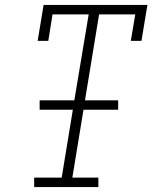

<svg xmlns="http://www.w3.org/2000/svg" viewBox="-20 -755 640 775"><path d="M118 0V-38H229L274 -312H140V-350H280L338 -697H192L175 -590H132L156 -735H575L551 -590H508L526 -697H380L323 -350H457V-312H317L272 -38H377V0Z"/></svg>

Font: Iosevka Etoile XLtObl
Style: Regular
Weight: 200
Italic angle: -9°
Designer: Belleve Invis
Foundry: Belleve Invis
Version: Version 15.5.2; ttfautohint (v1.8.4)